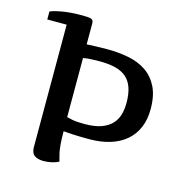

<svg xmlns="http://www.w3.org/2000/svg" viewBox="-105 -796 862 902"><g transform="rotate(15 326.0 -345.0)"><path d="M125.5 -638.2H31.2V-676.8Q38.6 -680.7 53.2 -684.6Q67.9 -688.5 87.2 -691.9Q106.4 -695.3 129.4 -697.3Q152.3 -699.2 176.3 -699.2Q195.3 -699.2 207.5 -698.7Q219.7 -698.2 227.1 -696Q234.4 -693.8 237.3 -688.5Q240.2 -683.1 240.2 -673.8V-573.2Q261.7 -574.2 285.6 -575.2Q309.6 -576.2 338.4 -576.2Q394 -576.2 443.4 -566.7Q492.7 -557.1 529.5 -532.5Q566.4 -507.8 587.9 -465.1Q609.4 -422.4 609.4 -356Q609.4 -306.6 593 -267.6Q576.7 -228.5 545.4 -201.4Q514.2 -174.3 469.2 -160.2Q424.3 -146 367.2 -146Q361.3 -146 348.6 -146Q335.9 -146 319.1 -146.5Q302.2 -147 282 -147.9Q261.7 -148.9 241.2 -150.9Q241.2 -112.8 243.4 -88.1Q245.6 -63.5 248.8 -48.1Q252 -32.7 254.9 -23.9Q257.8 -15.1 259.3 -7.8Q252 -3.9 242.9 -0.7Q233.9 2.4 223.9 4.6Q213.9 6.8 204.1 7.8Q194.3 8.8 185.5 8.8Q159.7 8.8 143.1 -1.7Q126.5 -12.2 125.5 -40V-176.8ZM492.2 -356Q492.2 -399.4 481.7 -429.4Q471.2 -459.5 450 -477.8Q428.7 -496.1 396.2 -504.2Q363.8 -512.2 319.3 -512.2Q302.2 -512.2 281.5 -511.2Q260.7 -510.3 240.2 -506.8V-219.2H241.2Q246.6 -217.3 268.1 -213.1Q289.6 -209 326.2 -209Q377.4 -209 409.7 -221.2Q441.9 -233.4 460.2 -253.9Q478.5 -274.4 485.4 -300.8Q492.2 -327.1 492.2 -356Z"/></g></svg>

Font: Artifika
Style: Medium
Weight: 500
Designer: Yulya Zhdanova | Cyreal.org
Foundry: Yulya Zhdanova | Cyreal
Version: Version 1.000